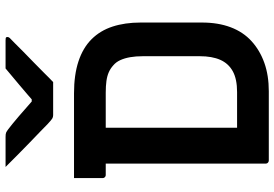

<svg xmlns="http://www.w3.org/2000/svg" viewBox="-168 -818 986 690"><g transform="rotate(-90 325.0 -473.0)"><path d="M375 -775Q363 -775 339 -775Q315 -775 292 -775Q269 -775 256 -775Q249 -775 243.5 -778.5Q238 -782 224 -795Q216 -803 199 -819.5Q182 -836 159.5 -857.5Q137 -879 114 -902Q91 -925 70 -946Q94 -946 124 -946Q154 -946 178 -946Q189 -946 193.5 -944Q198 -942 206 -936Q222 -924 252.5 -898Q283 -872 328 -832L275 -852Q292 -852 308.5 -852Q325 -852 341 -852L289 -831Q332 -869 365.5 -897Q399 -925 424 -946H525Q530 -946 532.5 -945.5Q535 -945 536 -943.5Q537 -942 537 -939Q537 -935 533.5 -931Q530 -927 515 -913Q502 -900 484 -882Q466 -864 445.5 -844.5Q425 -825 407 -806.5Q389 -788 375 -775ZM589 -240Q589 -182 572 -137Q555 -92 522 -62Q489 -32 444 -16Q399 0 342 0Q319 0 290 0Q261 0 230.5 0Q200 0 171.5 0Q143 0 122.5 0Q102 0 93 0Q89 0 85.5 -3Q82 -6 82 -11Q82 -89 82 -167.5Q82 -246 82 -325Q82 -404 82 -482.5Q82 -561 82 -639H220L211 -618Q211 -591 211 -560.5Q211 -530 211 -503Q211 -453 211 -404.5Q211 -356 211 -308.5Q211 -261 211 -213Q211 -165 211 -114Q224 -114 247.5 -114Q271 -114 296.5 -114Q322 -114 339 -114Q386 -114 414 -129.5Q442 -145 455 -174.5Q468 -204 468 -248V-452Q468 -478 464.5 -498Q461 -518 454 -533.5Q447 -549 435 -559Q424 -569 410.5 -575Q397 -581 379 -583.5Q361 -586 337 -586Q304 -586 265.5 -586Q227 -586 186.5 -586Q146 -586 108.5 -586Q71 -586 41 -586Q38 -586 35.5 -587.5Q33 -589 31.5 -591.5Q30 -594 30 -597Q30 -621 30 -648.5Q30 -676 30 -700Q61 -700 99 -700Q137 -700 178 -700Q219 -700 259.5 -700Q300 -700 335 -700Q401 -700 449.5 -684Q498 -668 529 -637Q560 -606 574.5 -561.5Q589 -517 589 -461Z"/></g></svg>

Font: Recursive SemiBold
Style: Regular
Weight: 600
Version: Version 1.085